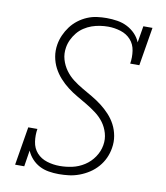

<svg xmlns="http://www.w3.org/2000/svg" viewBox="-84 -813 768 890"><g transform="rotate(10 300.0 -367.5)"><path d="M253 8Q253 8 253 8Q253 8 253 8Q228 8 204.5 4Q181 0 161 -10.5Q141 -21 125.5 -38Q110 -55 101 -76L89 0H46L76 -181H119Q114 -151 118.5 -120.5Q123 -90 142 -69Q161 -48 190 -39Q219 -30 250 -30Q280 -30 309.5 -36.5Q339 -43 365.5 -60Q392 -77 410 -103.5Q428 -130 433 -160Q438 -189 430 -216.5Q422 -244 406 -265.5Q390 -287 368 -303.5Q346 -320 322.5 -334Q299 -348 275.5 -361.5Q252 -375 230.5 -391.5Q209 -408 190.5 -428.5Q172 -449 159.5 -473Q147 -497 142 -525Q137 -553 142 -583Q146 -606 155.5 -627.5Q165 -649 179.5 -668.5Q194 -688 213.5 -703Q233 -718 255.5 -727.5Q278 -737 301 -740Q324 -743 346 -743Q372 -743 397 -739Q422 -735 443.5 -724Q465 -713 481.5 -696Q498 -679 507 -657L520 -735H563L533 -554H490Q495 -584 490.5 -614.5Q486 -645 467 -666Q448 -687 419 -696Q390 -705 360 -705Q341 -705 321.5 -702Q302 -699 283.5 -692.5Q265 -686 247.5 -674.5Q230 -663 217 -647Q204 -631 195.5 -613Q187 -595 184 -576Q179 -546 187 -519Q195 -492 211 -470Q227 -448 248.5 -431.5Q270 -415 293.5 -401.5Q317 -388 341 -374Q365 -360 386.5 -343.5Q408 -327 426.5 -307Q445 -287 457.5 -263Q470 -239 475 -211Q480 -183 475 -154Q471 -129 460.5 -106Q450 -83 433 -63.5Q416 -44 394.5 -30Q373 -16 349 -7Q325 2 301 5Q277 8 253 8Z"/></g></svg>

Font: Iosevka Slab XLtEx
Style: Italic
Weight: 200
Width: 7
Italic angle: -9°
Monospace: yes
Designer: Belleve Invis
Foundry: Belleve Invis
Version: Version 11.1.0; ttfautohint (v1.8.3)